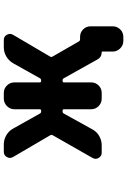

<svg xmlns="http://www.w3.org/2000/svg" viewBox="156 -744 687 1040"><g transform="rotate(-90 500.0 -224.5)"><path d="M797.9 99.6Q774.4 99.6 757.3 82.5Q740.2 65.4 740.2 42V-13.7Q740.2 -17.6 737.3 -17.6Q710 -17.6 697.3 -41L595.7 -222.7Q591.8 -229.5 585 -229.5H581.1Q573.2 -229.5 573.2 -221.7V-75.2Q573.2 -50.8 556.6 -34.2Q540 -17.6 515.6 -17.6H485.4Q461.9 -17.6 444.8 -34.2Q427.7 -50.8 427.7 -75.2V-221.7Q427.7 -229.5 419.9 -229.5H415Q408.2 -229.5 404.3 -222.7L318.4 -67.4Q305.7 -43.9 282.2 -30.8Q258.8 -17.6 232.4 -17.6H192.4Q173.8 -17.6 164.1 -34.2Q159.2 -42 159.2 -50.3Q159.2 -58.6 164.1 -67.4L287.1 -283.2Q291 -289.1 287.1 -295.9L168.9 -498Q164.1 -506.8 164.1 -515.1Q164.1 -523.4 168.9 -531.2Q177.7 -547.9 197.3 -547.9H237.3Q263.7 -547.9 287.1 -534.2Q310.5 -520.5 323.2 -497.1L404.3 -352.5Q408.2 -345.7 415 -345.7H419.9Q427.7 -345.7 427.7 -353.5V-490.2Q427.7 -513.7 444.8 -530.8Q461.9 -547.9 485.4 -547.9H515.6Q540 -547.9 556.6 -530.8Q573.2 -513.7 573.2 -490.2V-353.5Q573.2 -345.7 581.1 -345.7H585Q591.8 -345.7 595.7 -352.5L676.8 -497.1Q690.4 -520.5 713.4 -534.2Q736.3 -547.9 762.7 -547.9H802.7Q822.3 -547.9 831.1 -531.2Q835.9 -523.4 835.9 -515.1Q835.9 -506.8 831.1 -498L712.9 -296.9Q709 -290 712.9 -284.2L794.9 -141.6Q798.8 -134.8 805.7 -134.8H819.3Q843.8 -134.8 860.4 -118.2Q877 -101.6 877 -77.1V42Q877 65.4 860.4 82.5Q843.8 99.6 819.3 99.6Z"/></g></svg>

Font: Rounded Mgen+ 1mn bold
Style: Bold
Weight: 700
Designer: [Source Han Sans]
Ryoko NISHIZUKA  (kana & ideographs); Paul D. Hunt (Latin, Greek & Cyrillic); Wenlong ZHANG  (bopomofo
Version: Version 1.059.20150602